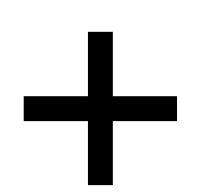

<svg xmlns="http://www.w3.org/2000/svg" viewBox="-20 -642 591 565"><path d="M238.8 -285.6H49.8V-358.9H238.8V-548.3H312V-358.9H501V-285.6H312V-97.2H238.8ZM156.2 -622.1Z"/></svg>

Font: Noto Sans Bengali UI
Style: Regular
Weight: 400
Designer: Monotype Design Team
Foundry: Monotype Imaging Inc.
Version: Version 1.03 uh